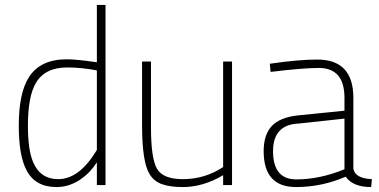

<svg xmlns="http://www.w3.org/2000/svg" viewBox="-20 -749 1534 777"><path d="M209 8Q123 8 88 -59Q56 -117 56 -241Q56 -374 98 -438Q144 -509 250 -509Q290 -509 372 -497V-729H407V0H372V-92Q346 -51 306 -23Q260 8 209 8ZM216 -24Q301 -24 372 -142V-464Q311 -476 251 -476Q162 -476 125 -413Q93 -358 93 -241Q93 -142 114 -93Q143 -24 216 -24Z M720 8Q667 8 634.5 -4Q602 -16 585 -45Q555 -94 555 -240V-500H591V-234Q591 -106 616 -65Q641 -24 720 -24Q809 -24 883 -73V-500H919V0H883V-40Q802 8 720 8Z M1482 8Q1408 8 1379 -34Q1282 8 1178 8Q1047 8 1047 -137Q1047 -204 1080 -239Q1113 -274 1185 -282L1374 -301V-353Q1374 -474 1270 -474Q1206 -474 1075 -458L1072 -491Q1187 -508 1264 -508Q1410 -508 1410 -353V-66Q1417 -27 1485 -24ZM1179 -23Q1274 -23 1374 -64V-269L1189 -249Q1085 -245 1085 -137Q1085 -23 1179 -23Z"/></svg>

Font: Storia Sans Thin
Style: Regular
Weight: 100
Designer: Accademia di Belle Arti di Urbino and others
Foundry: Accademia di Belle Arti di Urbino and others.
Version: Version 60.001;May 25, 2020;FontCreator 12.0.0.2522 64-bit